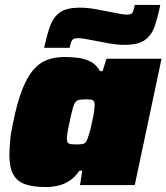

<svg xmlns="http://www.w3.org/2000/svg" viewBox="-20 -747 672 775"><path d="M164 8Q115 8 82.5 -3Q50 -14 34 -42Q18 -70 18 -119Q18 -145 21 -179Q24 -213 33 -253Q49 -332 69 -383.5Q89 -435 113.5 -464Q138 -493 169.5 -505Q201 -517 241 -517Q269 -517 295.5 -513.5Q322 -510 345 -498.5Q368 -487 384 -460H394L410 -510H632L524 0H303L312 -58H301Q281 -30 258.5 -16Q236 -2 212 3Q188 8 164 8ZM288 -164Q304 -164 312.5 -165.5Q321 -167 325.5 -172.5Q330 -178 334 -189Q337 -197 341 -210.5Q345 -224 348.5 -240.5Q352 -257 355.5 -273Q359 -289 360.5 -302.5Q362 -316 362 -323Q362 -339 355 -342.5Q348 -346 326 -346Q310 -346 300 -344Q290 -342 284 -334Q278 -326 273 -307Q268 -288 261 -255Q255 -229 252.5 -212.5Q250 -196 250 -185Q250 -176 254 -171Q258 -166 266.5 -165Q275 -164 288 -164ZM158 -554Q169 -604 181.5 -640Q194 -676 220.5 -696Q247 -716 302 -716Q334 -716 366 -710Q398 -704 424 -699Q446 -695 463 -691.5Q480 -688 492 -688Q511 -688 515.5 -697Q520 -706 524 -727H627Q617 -678 604.5 -641.5Q592 -605 565 -585.5Q538 -566 483 -566Q451 -566 419.5 -572Q388 -578 361 -583Q341 -587 323 -590Q305 -593 293 -593Q276 -593 270.5 -584Q265 -575 261 -554Z"/></svg>

Font: Saira SemiExpanded Black
Style: Italic
Weight: 900
Width: 6
Italic angle: -12°
Designer: Hector Gatti with collaboration of the Omnibus-Type team
Foundry: Omnibus-Type
Version: Version 1.101